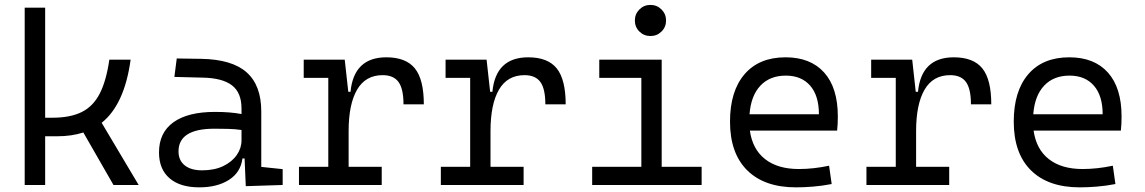

<svg xmlns="http://www.w3.org/2000/svg" viewBox="-20 -764 4728 793"><path d="M82 0V-732.4H166.5V-277.8H196.8Q270.5 -277.8 317.6 -301.3Q364.7 -324.7 391.8 -377.2Q418.9 -429.7 431.6 -517.6H519.5Q494.1 -332 399.9 -256.8L552.7 0H448.7L324.2 -216.8Q276.4 -201.2 216.3 -201.2H166.5V0Z M995.1 4.9 990.2 -109.4H981.4Q974.1 -52.2 925.8 -21.2Q877.4 9.8 803.2 9.8Q723.6 9.8 680.2 -27.8Q636.7 -65.4 636.7 -134.3Q636.7 -216.3 696.3 -259Q755.9 -301.8 867.7 -301.8Q931.6 -301.8 977.5 -293V-315.9Q977.5 -381.3 938 -411.6Q898.4 -441.9 816.9 -443.4L700.2 -446.3L710 -522.5L810.5 -521Q938 -519 998.5 -465.3Q1059.1 -411.6 1059.1 -303.7V-74.7L1147.5 -65.4V0ZM977.5 -227.1Q950.7 -231 922.1 -231.7Q893.6 -232.4 865.2 -232.4Q717.3 -232.4 717.3 -138.7Q717.3 -101.6 742.9 -81.1Q768.6 -60.5 814.5 -60.5Q865.7 -60.5 902.1 -78.1Q938.5 -95.7 958 -124Q977.5 -152.3 977.5 -184.1Z M1419.9 -222.7V-75.2H1556.6V0H1214.8V-75.2H1335.9V-442.4H1234.4V-517.6H1403.8L1418.5 -384.8H1427.7Q1441.4 -527.3 1575.7 -527.3Q1656.7 -527.3 1693.6 -481.4Q1730.5 -435.5 1730.5 -333H1646.5Q1646.5 -397 1626 -425.3Q1605.5 -453.6 1560.5 -453.6Q1489.7 -453.6 1454.8 -393.6Q1419.9 -333.5 1419.9 -222.7Z M2005.9 -222.7V-75.2H2142.6V0H1800.8V-75.2H1921.9V-442.4H1820.3V-517.6H1989.7L2004.4 -384.8H2013.7Q2027.3 -527.3 2161.6 -527.3Q2242.7 -527.3 2279.5 -481.4Q2316.4 -435.5 2316.4 -333H2232.4Q2232.4 -397 2211.9 -425.3Q2191.4 -453.6 2146.5 -453.6Q2075.7 -453.6 2040.8 -393.6Q2005.9 -333.5 2005.9 -222.7Z M2425.8 0V-75.2H2628.9V-442.4H2455.1V-517.6H2712.9V-75.2H2877.9V0ZM2666.5 -615.2Q2639.6 -615.2 2620.8 -633.8Q2602.1 -652.3 2602.1 -679.2Q2602.1 -706.1 2620.8 -724.9Q2639.6 -743.7 2666.5 -743.7Q2693.4 -743.7 2712.2 -724.9Q2731 -706.1 2731 -679.2Q2731 -652.3 2712.2 -633.8Q2693.4 -615.2 2666.5 -615.2Z M3267.6 9.8Q3137.2 9.8 3066.2 -60.5Q2995.1 -130.9 2995.1 -261.7Q2995.1 -387.7 3055.2 -457.5Q3115.2 -527.3 3224.6 -527.3Q3327.6 -527.3 3384 -464.4Q3440.4 -401.4 3440.4 -283.2Q3440.4 -250.5 3437.5 -224.6H3077.1Q3087.9 -147.5 3140.1 -106.7Q3192.4 -65.9 3279.3 -65.9Q3339.8 -65.9 3404.3 -79.6L3415 -3.9Q3375 3.9 3337.4 6.8Q3299.8 9.8 3267.6 9.8ZM3075.7 -292H3362.3Q3362.3 -368.7 3326.2 -410.2Q3290 -451.7 3225.6 -451.7Q3159.7 -451.7 3120.6 -410.2Q3081.5 -368.7 3075.7 -292Z M3763.7 -222.7V-75.2H3900.4V0H3558.6V-75.2H3679.7V-442.4H3578.1V-517.6H3747.6L3762.2 -384.8H3771.5Q3785.2 -527.3 3919.4 -527.3Q4000.5 -527.3 4037.4 -481.4Q4074.2 -435.5 4074.2 -333H3990.2Q3990.2 -397 3969.7 -425.3Q3949.2 -453.6 3904.3 -453.6Q3833.5 -453.6 3798.6 -393.6Q3763.7 -333.5 3763.7 -222.7Z M4439.5 9.8Q4309.1 9.8 4238 -60.5Q4167 -130.9 4167 -261.7Q4167 -387.7 4227.1 -457.5Q4287.1 -527.3 4396.5 -527.3Q4499.5 -527.3 4555.9 -464.4Q4612.3 -401.4 4612.3 -283.2Q4612.3 -250.5 4609.4 -224.6H4249Q4259.8 -147.5 4312 -106.7Q4364.3 -65.9 4451.2 -65.9Q4511.7 -65.9 4576.2 -79.6L4586.9 -3.9Q4546.9 3.9 4509.3 6.8Q4471.7 9.8 4439.5 9.8ZM4247.6 -292H4534.2Q4534.2 -368.7 4498 -410.2Q4461.9 -451.7 4397.5 -451.7Q4331.5 -451.7 4292.5 -410.2Q4253.4 -368.7 4247.6 -292Z"/></svg>

Font: CaskaydiaMono NF SemiLight
Style: Regular
Weight: 350
Designer: Aaron Bell
Foundry: Saja Typeworks
Version: Version 2111.001; ttfautohint (v1.8.4);Nerd Fonts 3.1.1